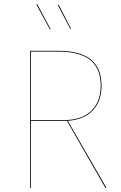

<svg xmlns="http://www.w3.org/2000/svg" viewBox="-20 -932 602 952"><path d="M230.9 -787.9 164.4 -911.6 160.3 -909.6 227.5 -786.1ZM332.1 -790 270.8 -908.8 266.7 -906.7 328.7 -788.3ZM502.8 0H508.2L316.1 -333.2C398 -337.4 483.4 -384.1 483.4 -505.8C483.4 -612.4 427.4 -680.1 267.5 -680.1H129.3V0H133.3V-333H311.7ZM133.3 -336.9V-676.2H267.2C425.3 -676.2 479.3 -610.1 479.3 -505.8C479.3 -384 392.6 -336.9 304.1 -336.9Z"/></svg>

Font: Fira Sans Four
Style: Regular
Weight: 100
Designer: Carrois Corporate & Edenspiekermann AG
Foundry: Carrois Corporate GbR & Edenspiekermann AG
Version: Version 4.203;PS 004.203;hotconv 1.0.88;makeotf.lib2.5.64775